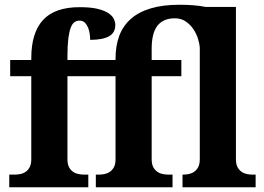

<svg xmlns="http://www.w3.org/2000/svg" viewBox="-20 -789 1114 809"><path d="M751 -53.2Q761.7 -53.2 774.2 -55.4Q786.6 -57.6 797.1 -64.5Q807.6 -71.3 814.7 -84Q821.8 -96.7 821.8 -118.2V-588.9Q820.8 -604 814.5 -625Q808.1 -646 795.4 -665.3Q782.7 -684.6 763.2 -698.2Q743.7 -711.9 716.8 -711.9Q668.5 -711.9 643.8 -681.2Q619.1 -650.4 619.1 -584V-536.1H744.1V-467.8H619.1V-118.2Q619.1 -96.7 626.2 -84Q633.3 -71.3 643.8 -64.5Q654.3 -57.6 666.7 -55.4Q679.2 -53.2 689.9 -53.2H707V0H383.8V-53.2H396Q406.7 -53.2 419.2 -55.4Q431.6 -57.6 442.1 -64.5Q452.6 -71.3 459.7 -84Q466.8 -96.7 466.8 -118.2V-467.8H264.2V-118.2Q264.2 -96.7 271.2 -84Q278.3 -71.3 288.8 -64.5Q299.3 -57.6 311.8 -55.4Q324.2 -53.2 335 -53.2H352.1V0H19V-53.2H41Q51.8 -53.2 64.2 -55.4Q76.7 -57.6 87.2 -64.5Q97.7 -71.3 104.7 -84Q111.8 -96.7 111.8 -118.2V-467.8H22.9V-536.1H111.8V-543.9Q111.8 -651.4 161.6 -705.1Q211.4 -758.8 315.9 -758.8Q362.8 -758.8 392.1 -751.5Q421.4 -744.1 437.7 -732.9Q454.1 -721.7 460 -708.7Q465.8 -695.8 465.8 -684.1Q465.8 -650.4 438.7 -635.7Q411.6 -621.1 359.9 -621.1Q359.9 -632.8 357.9 -647Q356 -661.1 350.8 -673.3Q345.7 -685.5 337.2 -693.8Q328.6 -702.1 314.9 -702.1Q303.2 -702.1 293.9 -695.8Q284.7 -689.5 278.1 -672.6Q271.5 -655.8 267.8 -626.2Q264.2 -596.7 264.2 -550.8V-536.1H466.8V-542Q466.8 -596.2 482.7 -638.4Q498.5 -680.7 531.7 -709.7Q564.9 -738.8 615.7 -753.9Q666.5 -769 736.8 -769Q767.6 -769 795.2 -766.8Q822.8 -764.6 846.2 -759.8H974.1V-118.2Q974.1 -96.7 981.2 -84Q988.3 -71.3 998.8 -64.5Q1009.3 -57.6 1021.7 -55.4Q1034.2 -53.2 1044.9 -53.2H1057.1V0H749V-53.2Z"/></svg>

Font: Droid Serif
Style: Bold
Weight: 700
Designer: Monotype Design team
Foundry: Monotype Imaging Inc.
Version: Version 1.03